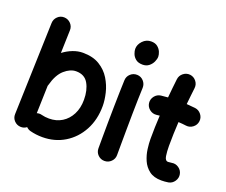

<svg xmlns="http://www.w3.org/2000/svg" viewBox="-133 -984 1483 1258"><g transform="rotate(20 608.5 -355.5)"><path d="M132.3 -729.5Q159.2 -728.5 177.7 -709Q196.3 -689.5 195.3 -662.6L190.4 -502.9Q222.2 -526.9 257.1 -540.3Q292 -553.7 326.2 -553.7Q396.5 -553.7 443.1 -525.1Q489.7 -496.6 516.8 -452.1Q543.9 -407.7 555.4 -358.9Q566.9 -310.1 566.9 -270Q566.9 -174.3 527.1 -100.3Q487.3 -26.4 418.7 15.4Q350.1 57.1 263.7 57.1Q219.2 57.1 178.2 46.4Q161.6 42 148.9 29.3Q130.9 43.5 107.9 42.5Q81.1 41.5 62.7 22.2Q44.4 2.9 45.4 -23.9L65.9 -666.5Q66.9 -693.4 86.2 -711.9Q105.5 -730.5 132.3 -729.5ZM211.4 -78.6Q236.3 -72.3 263.7 -72.3Q314.5 -72.3 353.5 -96.4Q392.6 -120.6 415 -164.3Q437.5 -208 437.5 -266.1Q437.5 -333 411.4 -378.7Q385.3 -424.3 326.2 -424.3Q285.6 -424.3 245.4 -389.2Q205.1 -354 185.1 -278.3Q184.1 -274.4 182.6 -271L176.8 -78.1Q194.3 -83.5 211.4 -78.6Z M638.7 -694.8Q638.7 -725.1 662.8 -750.7Q687 -776.4 721.2 -776.4Q749.5 -776.4 766.4 -762.7Q783.2 -749 790.8 -730.7Q798.3 -712.4 798.3 -698.2Q798.3 -681.6 789.3 -661.9Q780.3 -642.1 762.5 -627.9Q744.6 -613.8 718.8 -613.8Q688 -613.8 670.4 -628.2Q652.8 -642.6 645.8 -661.6Q638.7 -680.7 638.7 -694.8ZM710 -539.1Q736.8 -538.1 754.9 -518.1Q772.9 -498 772 -471.2Q770.5 -437.5 769.3 -389.4Q768.1 -341.3 767.3 -286.6Q766.6 -231.9 766.1 -177.7Q765.6 -123.5 765.4 -77.1Q765.1 -30.8 765.1 0Q765.1 26.9 745.8 45.7Q726.6 64.5 699.7 64.5Q672.9 64.5 654.1 45.7Q635.3 26.9 635.3 0Q635.3 -31.2 635.5 -77.6Q635.7 -124 636.2 -178.5Q636.7 -232.9 637.7 -288.1Q638.7 -343.3 639.9 -392.6Q641.1 -441.9 642.6 -477.1Q643.6 -503.9 663.3 -522Q683.1 -540 710 -539.1Z M1196.3 -392.1Q1192.9 -365.7 1171.4 -349.1Q1149.9 -332.5 1123.5 -335.9Q1098.1 -339.4 1069.3 -340.8Q1066.9 -299.3 1065.4 -257.3Q1064 -215.3 1064 -173.3Q1064 -134.8 1068.8 -103.5Q1073.7 -72.3 1094.2 -72.3Q1103.5 -72.3 1119.1 -74.7Q1145 -79.6 1167.2 -64.2Q1189.5 -48.8 1194.3 -22.9Q1199.2 2.9 1183.8 25.6Q1168.5 48.3 1142.6 53.2Q1129.4 55.2 1117.4 56.2Q1105.5 57.1 1094.2 57.1Q1041 57.1 1009 32.7Q977.1 8.3 960.9 -28.8Q944.8 -65.9 939.7 -105Q934.6 -144 934.6 -173.3Q934.6 -215.3 935.8 -256.6Q937 -297.9 939.5 -338.4Q928.2 -337.4 917.5 -335.9Q891.1 -333 869.9 -349.6Q848.6 -366.2 845.2 -392.6Q842.3 -418.9 858.9 -440.2Q875.5 -461.4 901.9 -464.8Q924.8 -467.8 949.7 -469.2Q952.6 -502.4 956.1 -535.6Q959.5 -568.8 963.4 -601.6Q966.8 -627.9 988 -644.5Q1009.3 -661.1 1035.6 -658.2Q1062 -654.8 1078.6 -633.8Q1095.2 -612.8 1092.3 -586.4Q1088.9 -557.1 1085.7 -528.1Q1082.5 -499 1079.6 -470.2Q1111.3 -468.3 1140.1 -464.8Q1166.5 -461.4 1183.1 -439.9Q1199.7 -418.5 1196.3 -392.1Z"/></g></svg>

Font: Mikhak Bold
Style: Regular
Weight: 700
Designer: Amin Abedi
Version: Version 3.3